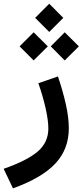

<svg xmlns="http://www.w3.org/2000/svg" viewBox="-123 -766 453 1053"><path d="M87.4 -309.6 194.8 -346.7Q222.2 -265.6 238.3 -193.4Q254.4 -121.1 254.4 -62.5Q254.4 51.8 180.9 130.6Q107.4 209.5 -51.8 267.1L-103 159.7Q23.9 115.7 83 65.7Q142.1 15.6 142.1 -61Q142.1 -106 127 -172.9Q111.8 -239.7 87.4 -309.6ZM69.8 -668 147 -745.6 224.1 -668 147 -590.8ZM155.3 -511.7 231.9 -588.9 309.6 -511.7 231.9 -434.6ZM-15.6 -511.7 61.5 -588.9 139.2 -511.7 61.5 -434.6Z"/></svg>

Font: Estedad-FD SemiBold
Style: Regular
Weight: 600
Designer: Amin Abedi
Version: Version 7.3